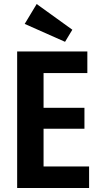

<svg xmlns="http://www.w3.org/2000/svg" viewBox="-20 -947 504 967"><path d="M66.4 0H428.7V-108.6H199.4V-298.7H405.3V-403.9H199.4V-579.1H419.9V-687.7H66.4ZM344.3 -797.3 164.7 -926.7 104.4 -826.6 307.6 -736.4Z"/></svg>

Font: Secuela Black
Style: Regular
Weight: 900
Designer: Fernando Haro
Foundry: deFharo
Version: Version 1.704